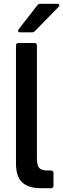

<svg xmlns="http://www.w3.org/2000/svg" viewBox="-20 -989 332 1009"><path d="M195 0Q130 0 97 -30Q64 -60 64 -131V-750Q64 -763 77 -763H161Q174 -763 174 -750V-158Q174 -123 185 -108Q196 -93 230 -93H248Q261 -93 261 -80V-13Q261 0 248 0ZM86 -819Q75 -819 75 -827Q75 -831 78 -835L176 -961Q181 -969 192 -969H281Q292 -969 292 -962Q292 -957 288 -953L164 -826Q157 -819 148 -819Z"/></svg>

Font: Open Sauce Two Medium
Style: Regular
Weight: 500
Designer: Alfredo Marco Pradil
Foundry: Creative Sauce Fz LLC
Version: Version 1.477